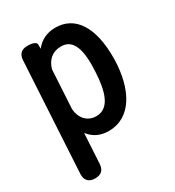

<svg xmlns="http://www.w3.org/2000/svg" viewBox="-198 -713 971 1066"><g transform="rotate(-30 287.5 -180.0)"><path d="M158 180 169 -12C198 27 240 48 294 48C437 48 515 -91 519 -284C522 -490 447 -598 322 -598C269 -598 225 -577 194 -537V-563C194 -579 173 -588 137 -588C100 -588 79 -569 77 -530L37 176C35 215 57 238 96 238H97C135 238 156 219 158 180ZM177 -159 191 -406C205 -458 241 -492 298 -492C379 -492 401 -406 393 -274C387 -155 361 -58 275 -58C218 -58 181 -101 177 -159Z"/></g></svg>

Font: 寒蝉团圆体 Round
Style: Regular
Weight: 500
Designer: 寒蝉字型
Version: Version 2.700;Glyphs 3.1.1 (3135)